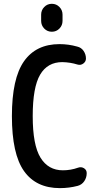

<svg xmlns="http://www.w3.org/2000/svg" viewBox="-20 -970 540 1000"><path d="M305.7 -893.6V-861.3Q305.7 -837.9 289.6 -821.3Q273.4 -804.7 250 -804.7Q226.6 -804.7 210.4 -821.3Q194.3 -837.9 194.3 -861.3V-893.6Q194.3 -917 210.4 -933.6Q226.6 -950.2 250 -950.2Q273.4 -950.2 289.6 -933.6Q305.7 -917 305.7 -893.6ZM292 9.8Q168 9.8 105 -79.1Q42 -168 42 -365.2Q42 -561.5 105 -650.9Q168 -740.2 290 -740.2Q336.9 -740.2 381.8 -727.5Q403.3 -722.7 415.5 -704.6Q427.7 -686.5 427.7 -665Q427.7 -649.4 414.1 -639.2Q400.4 -628.9 383.8 -633.8Q346.7 -645.5 304.7 -646.5Q227.5 -646.5 189 -581.1Q150.4 -515.6 150.4 -365.2Q150.4 -214.8 190.9 -148.9Q231.4 -83 307.6 -83Q348.6 -83 386.7 -96.7Q403.3 -102.5 417.5 -93.8Q431.6 -85 431.6 -68.4Q431.6 -44.9 418.9 -26.4Q406.2 -7.8 384.8 -2Q339.8 9.8 292 9.8Z"/></svg>

Font: Rounded-X Mgen+ 2m medium
Style: Regular
Weight: 500
Designer: [Source Han Sans]
Ryoko NISHIZUKA  (kana & ideographs); Paul D. Hunt (Latin, Greek & Cyrillic); Wenlong ZHANG  (bopomofo
Version: Version 1.059.20150602